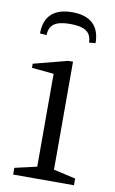

<svg xmlns="http://www.w3.org/2000/svg" viewBox="-82 -745 473 790"><g transform="rotate(10 155.0 -350.0)"><path d="M155 -700Q212 -700 241.5 -672.5Q271 -645 271 -591L244 -589Q244 -621 223 -636Q202 -651 155 -651Q109 -651 88 -636Q67 -621 67 -589L39 -591Q39 -645 68.5 -672.5Q98 -700 155 -700ZM31 0V-28L123 -49V-437L31 -446V-463L173 -500H193V-49L285 -28V0Z"/></g></svg>

Font: Manuale Light
Style: Regular
Weight: 300
Designer: Eduardo Tunni / Pablo Cosgaya
Foundry: Eduardo Tunni / Pablo Cosgaya
Version: Version 1.002